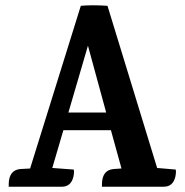

<svg xmlns="http://www.w3.org/2000/svg" viewBox="-20 -707 700 727"><path d="M600 0H366V-8Q366 -63 410 -67L439 -69H440L400 -214H220L178 -71L259 -65Q262 -59 258 -38Q249 0 214 0H13V-8Q13 -63 57 -67L94 -69L286 -685Q329 -689 387 -685L575 -71L645 -65Q648 -59 644 -38Q635 0 600 0ZM239 -281H382L313 -534Z"/></svg>

Font: Karma
Style: Bold
Weight: 700
Designer: Joana Correia
Foundry: Indian Type Foundry
Version: Version 1.202;PS 1.0;hotconv 1.0.78;makeotf.lib2.5.61930; tt